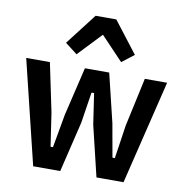

<svg xmlns="http://www.w3.org/2000/svg" viewBox="-86 -868 911 950"><g transform="rotate(10 369.5 -393.5)"><path d="M16 -522H135L186 -278L211 -110H223L253 -278L311 -522H433L492 -278L522 -110H534L559 -278L612 -522H724L597 0H461L400 -254L377 -409H364L340 -254L279 0H143ZM422 -787 543 -630 482 -583 370 -701 258 -583 197 -630 318 -787Z"/></g></svg>

Font: IBM Plex Sans Condensed SemiBold
Style: Regular
Weight: 600
Width: 3
Designer: Mike Abbink, Paul van der Laan, Pieter van Rosmalen
Foundry: Bold Monday
Version: Version 1.3